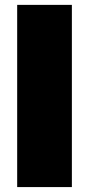

<svg xmlns="http://www.w3.org/2000/svg" viewBox="-20 -760 362 780"><path d="M49.8 0V-740.2H272V0Z"/></svg>

Font: SVN-Poppins Black
Style: Regular
Weight: 900
Designer: Ninad Kale (Devanagari), Jonny Pinhorn (Latin)
Foundry: Indian Type Foundry
Version: Version 3.002 2017